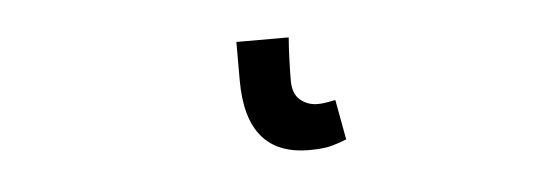

<svg xmlns="http://www.w3.org/2000/svg" viewBox="-27 14 653 234"><g transform="rotate(-5 300.0 131.5)"><path d="M344 201Q267 201 267 109V62H331Q330 75 329.5 89.5Q329 104 329 115Q329 131 338 138.5Q347 146 359 146Q363 146 367 145.5Q371 145 381 143L390 192Q380 196 370.5 198.5Q361 201 344 201Z"/></g></svg>

Font: SauceCodePro NFM
Style: Regular
Weight: 400
Monospace: yes
Designer: Paul D. Hunt, Teo Tuominen
Foundry: Adobe
Version: Version 2.042;hotconv 1.1.0;makeotfexe 2.6.0;Nerd Fonts 3.3.